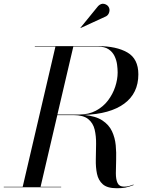

<svg xmlns="http://www.w3.org/2000/svg" viewBox="-60 -995 794 1020"><path d="M504 -908.5 368 -846 367 -847 461.5 -963Q477.5 -978.5 494 -974.2Q510.5 -970 517.5 -957.5Q524.5 -945 520.2 -930.2Q516 -915.5 504 -908.5ZM-40 -2.5H60.5L234.5 -747.5H125V-750H460Q558.5 -750 616.8 -716.2Q675 -682.5 675 -600Q675 -499.5 599.8 -444.2Q524.5 -389 386 -384.5Q448.5 -378.5 483.8 -355.2Q519 -332 535 -297.5Q551 -263 554.8 -223.5Q558.5 -184 557 -145.2Q555.5 -106.5 555.5 -74.2Q555.5 -42 564.5 -22.8Q573.5 -3.5 599 -3.5Q614.5 -3.5 626 -6.8Q637.5 -10 649 -14.5L650 -12Q623 -1.5 605 1.8Q587 5 560 5Q510 5 486.2 -16Q462.5 -37 455.2 -71.8Q448 -106.5 449 -148Q450 -189.5 450.5 -230.8Q451 -272 442.8 -306.8Q434.5 -341.5 408.5 -362.5Q382.5 -383.5 330 -383.5H244.5L155.5 -2.5H265V0H-40ZM460 -747.5H329.5L245 -386.5H360Q411 -386.5 449.5 -407Q488 -427.5 513.5 -461Q539 -494.5 552 -533.8Q565 -573 565 -610Q565 -628.5 562 -651.8Q559 -675 548.5 -697Q538 -719 517 -733.2Q496 -747.5 460 -747.5Z"/></svg>

Font: Bodoni* 72pt
Style: Italic
Weight: 400
Italic angle: -13°
Version: Version 2.3